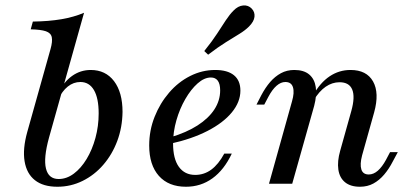

<svg xmlns="http://www.w3.org/2000/svg" viewBox="-20 -689 1526 720"><path d="M195.2 11.3Q141.9 11.3 110.9 -13.3Q79.8 -37.9 72.2 -84.3Q64.5 -130.6 82.3 -194.4L169.4 -504.8Q177.4 -533.1 174.2 -549.2Q171 -565.3 152 -571.8Q133.1 -578.2 95.2 -579L103.2 -608.1Q162.9 -608.9 210.1 -616.9Q257.3 -625 295.2 -641.1L163.7 -172.6Q142.7 -96 152.4 -56.9Q162.1 -17.7 200 -17.7Q229.8 -17.7 256.9 -37.9Q283.9 -58.1 304.8 -92.7Q325.8 -127.4 337.9 -171.8Q350 -216.1 350 -263.7Q350 -321 332.3 -351.2Q314.5 -381.5 281.5 -381.5Q255.6 -381.5 234.3 -364.5Q212.9 -347.6 197.6 -314.5L198.4 -338.7Q218.5 -381.5 250 -404Q281.5 -426.6 320.2 -426.6Q375.8 -426.6 407.7 -384.7Q439.5 -342.7 439.5 -269.4Q438.7 -211.3 419.8 -160.5Q400.8 -109.7 367.3 -71Q333.9 -32.3 289.5 -10.5Q245.2 11.3 195.2 11.3Z M677.4 11.3Q612.1 11.3 575.8 -29.4Q539.5 -70.2 539.5 -143.5Q539.5 -200 559.7 -250.8Q579.8 -301.6 614.1 -341.5Q648.4 -381.5 693.1 -404Q737.9 -426.6 787.1 -426.6Q833.1 -426.6 857.3 -406.9Q881.5 -387.1 881.5 -349.2Q881.5 -306.5 849.2 -267.3Q816.9 -228.2 758.1 -198Q699.2 -167.7 618.5 -150L619.4 -174.2Q679 -191.9 720.6 -218.5Q762.1 -245.2 783.9 -278.6Q805.6 -312.1 805.6 -350Q805.6 -374.2 796.8 -386.3Q787.9 -398.4 771 -398.4Q746 -398.4 721 -376.2Q696 -354 675 -317.7Q654 -281.5 641.5 -237.9Q629 -194.4 629 -150.8Q629 -93.5 650.8 -63.3Q672.6 -33.1 712.1 -33.1Q745.2 -33.1 772.2 -52.8Q799.2 -72.6 821 -112.9H849.2Q820.2 -51.6 776.6 -20.2Q733.1 11.3 677.4 11.3ZM760.5 -483.9 746 -497.6Q775.8 -534.7 794.4 -563.3Q812.9 -591.9 827 -613.3Q841.1 -634.7 855.6 -649.2Q872.6 -666.9 891.9 -668.5Q911.3 -670.2 924.2 -656.5Q936.3 -643.5 934.3 -625.8Q932.3 -608.1 913.7 -589.5Q899.2 -575 877.4 -561.7Q855.6 -548.4 827 -530.6Q798.4 -512.9 760.5 -483.9Z M1329.8 11.3Q1294.4 11.3 1273.8 -5.6Q1253.2 -22.6 1248.8 -53.2Q1244.4 -83.9 1255.6 -123.4L1297.6 -273.4Q1312.1 -325.8 1300.8 -353.2Q1289.5 -380.6 1253.2 -380.6Q1225.8 -380.6 1201.2 -363.7Q1176.6 -346.8 1156.5 -312.9L1153.2 -330.6Q1180.6 -379 1216.1 -402.8Q1251.6 -426.6 1294.4 -426.6Q1354.8 -426.6 1379 -383.5Q1403.2 -340.3 1383.1 -267.7L1337.9 -106.5Q1329 -72.6 1335.1 -53.6Q1341.1 -34.7 1362.9 -34.7Q1380.6 -34.7 1396.8 -48.8Q1412.9 -62.9 1427.4 -89.5L1442.7 -118.5H1471.8L1453.2 -83.9Q1438.7 -55.6 1420.6 -34.3Q1402.4 -12.9 1380.2 -0.8Q1358.1 11.3 1329.8 11.3ZM988.7 0 1075 -308.9Q1084.7 -341.9 1078.6 -361.7Q1072.6 -381.5 1050 -381.5Q1033.1 -381.5 1016.9 -367.3Q1000.8 -353.2 986.3 -325.8L971 -296.8H941.9L959.7 -331.5Q975 -360.5 993.1 -381.5Q1011.3 -402.4 1033.5 -414.5Q1055.6 -426.6 1083.9 -426.6Q1119.4 -426.6 1139.5 -409.7Q1159.7 -392.7 1164.1 -362.1Q1168.5 -331.5 1158.1 -291.9L1075.8 0Z"/></svg>

Font: Playfair 5pt SemiExpanded Light Medium
Style: Italic
Weight: 500
Italic angle: -15.6°
Version: Version 2.001;gftools[0.9.30]